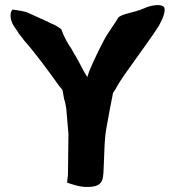

<svg xmlns="http://www.w3.org/2000/svg" viewBox="-20 -737 697 763"><path d="M29 -698C19 -688 19 -660 33 -637L53 -607V-606C59 -598 67 -589 77 -575C123 -523 174 -453 214 -397C220 -389 229 -380 229 -377V-376L234 -348C235 -342 236 -337 239 -330L244 -301V-298L252 -205L250 -42C250 -38 247 -20 247 -15V-11C269 -4 295 6 326 6C399 6 389 -29 393 -94C395 -141 395 -185 403 -229C412 -279 419 -318 429 -367L441 -386C457 -417 486 -456 519 -502C554 -552 584 -591 613 -637V-638C625 -660 636 -683 634 -704C627 -727 572 -714 553 -704C508 -685 462 -682 449 -666V-665C437 -645 418 -619 403 -595L393 -577C386 -562 378 -549 371 -534C359 -508 346 -482 335 -455C332 -448 330 -438 326 -429C326 -429 325 -433 324 -436V-437H323C308 -461 299 -482 283 -510C276 -521 270 -532 264 -543C252 -559 234 -591 225 -617V-619C218 -626 202 -637 183 -644C155 -658 124 -671 96 -684C86 -689 75 -692 63 -694L31 -699Z"/></svg>

Font: Vapor
Style: Sbd
Weight: 600
Foundry: Cannot Into Space Fonts
Version: Version 0.179